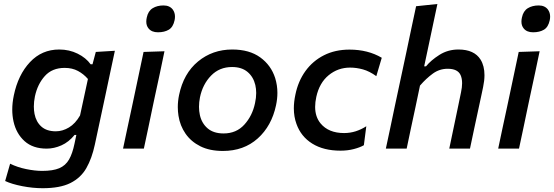

<svg xmlns="http://www.w3.org/2000/svg" viewBox="-20 -764 2848 987"><path d="M199.5 203.5Q148.5 203.5 94.5 193Q40.5 182.5 6.5 166.5L32 77.5Q69.5 96 114.5 105.2Q159.5 114.5 197 114.5Q252 114.5 284.5 100.8Q317 87 334.8 56.2Q352.5 25.5 363 -25.5L372.5 -70.5H363.5Q333.5 -33.5 295.8 -16.8Q258 0 220 0Q149 0 106.2 -38.5Q63.5 -77 49.5 -139.5Q43 -169 43 -200.5Q43 -235.5 51 -273.5Q73 -379.5 134 -444.5Q195 -509.5 284.5 -509.5Q336 -509.5 379 -488.2Q422 -467 446 -433.5H455.5L472.5 -497L570.5 -503Q557.5 -443 545.5 -386Q533.5 -329 520.5 -268L467.5 -20.5Q452.5 50 424 100Q395.5 150 342.2 176.8Q289 203.5 199.5 203.5ZM267 -89Q301.5 -89 334.5 -108.8Q367.5 -128.5 391.5 -170.5L432 -358Q410 -383.5 380.8 -399.2Q351.5 -415 312.5 -415Q248 -415 210.5 -373.2Q173 -331.5 159.5 -268.5Q154 -241 154 -216.5Q154 -196.5 157.5 -178.5Q165.5 -137.5 192.8 -113.2Q220 -89 267 -89Z M612.5 0Q624 -54.5 634.8 -105.2Q645.5 -156 659 -218L669.5 -267.5Q684 -337.5 695.5 -390.5Q706.5 -443 718 -497L825.5 -500.5Q814 -444.5 802.8 -391.8Q791.5 -339 776 -267.5L765.5 -218Q752.5 -156 742 -105.5Q731 -54.5 719.5 0ZM792 -598Q759.5 -598 743.5 -618Q732 -632 732 -653Q732 -663 734.5 -674Q741.5 -707.5 764.8 -721.8Q788 -736 820.5 -736Q852.5 -736 868.5 -714.5Q879.5 -699 879.5 -678.5Q879.5 -669.5 877.5 -660Q870 -624.5 847.5 -611.2Q825 -598 792 -598Z M1126 12Q1058 12 1010 -12Q962 -36 933.8 -76.8Q905.5 -117.5 897.5 -169Q894 -191 894 -213.5Q894 -244 900.5 -275.5Q923.5 -386.5 998 -448Q1072.5 -509.5 1174 -509.5Q1262 -509.5 1317.8 -469Q1373.5 -428.5 1394.5 -363Q1406 -326 1406 -286.5Q1406 -255.5 1399 -223Q1376.5 -116.5 1304.8 -52.2Q1233 12 1126 12ZM1129.5 -78Q1195 -78 1236.2 -123.5Q1277.5 -169 1291 -234Q1297 -261 1297 -286Q1297 -307.5 1292.5 -327Q1282.5 -369 1252.5 -394.2Q1222.5 -419.5 1173 -419.5Q1108 -419.5 1065 -375.2Q1022 -331 1008 -264Q1003 -238.5 1003 -215Q1003 -193 1007.5 -172.5Q1017 -130 1047.5 -104Q1078 -78 1129.5 -78Z M1730.5 10.5Q1643.5 10.5 1585.2 -25.8Q1527 -62 1504 -127Q1490.5 -164 1490.5 -207Q1490.5 -240.5 1498.5 -277.5Q1512.5 -346.5 1550.2 -398.8Q1588 -451 1645.5 -480Q1703 -509 1776.5 -509Q1871.5 -509 1942.5 -467L1914.5 -372.5Q1879 -398 1845.8 -407.2Q1812.5 -416.5 1779.5 -416.5Q1717.5 -416.5 1669.8 -377.5Q1622 -338.5 1606 -266Q1600 -238.5 1600 -214.5Q1600 -163.5 1628 -129.5Q1669 -80 1749 -80Q1780 -80 1808.8 -89.2Q1837.5 -98.5 1863 -115L1850.5 -17.5Q1830.5 -6 1799 2.2Q1767.5 10.5 1730.5 10.5Z M1963.5 0Q1975 -54.5 1986 -105.5Q1996.5 -156.5 2009.5 -217.5L2068.5 -493.5Q2081.5 -555.5 2094 -614.8Q2106.5 -674 2119 -732L2228.5 -743.5Q2203.5 -627 2175.5 -493.5L2160.5 -423H2170Q2195 -454 2238.8 -481.8Q2282.5 -509.5 2336.5 -509.5Q2418 -509.5 2450.5 -457.5Q2470.5 -425 2470.5 -377.5Q2470.5 -349.5 2463.5 -316.5Q2459 -295.5 2454 -271.5Q2448.5 -247 2442.5 -218Q2429 -156 2418.2 -105.2Q2407.5 -54.5 2396 0H2289.5Q2301 -55 2311.5 -105Q2322 -155 2334 -212.5L2350 -290Q2355.5 -315.5 2355.5 -336Q2355.5 -361 2347.5 -378.5Q2332.5 -410.5 2281.5 -410.5Q2239 -410.5 2204.8 -385.5Q2170.5 -360.5 2139 -324L2115.5 -212Q2103 -155 2092.5 -104.8Q2082 -54.5 2070.5 0Z M2541 0Q2552.5 -54.5 2563.2 -105.2Q2574 -156 2587.5 -218L2598 -267.5Q2612.5 -337.5 2624 -390.5Q2635 -443 2646.5 -497L2754 -500.5Q2742.5 -444.5 2731.2 -391.8Q2720 -339 2704.5 -267.5L2694 -218Q2681 -156 2670.5 -105.5Q2659.5 -54.5 2648 0ZM2720.5 -598Q2688 -598 2672 -618Q2660.5 -632 2660.5 -653Q2660.5 -663 2663 -674Q2670 -707.5 2693.2 -721.8Q2716.5 -736 2749 -736Q2781 -736 2797 -714.5Q2808 -699 2808 -678.5Q2808 -669.5 2806 -660Q2798.5 -624.5 2776 -611.2Q2753.5 -598 2720.5 -598Z"/></svg>

Font: Heraclito Medium
Style: Italic
Weight: 500
Italic angle: -12°
Designer: Kostas Bartsokas (font) & Cristiano Sobral (main changes)
Foundry: Kostas Bartsokas (font) & Cristiano Sobral (main changes)
Version: Version 1.00;July 8, 2020;FontCreator 13.0.0.2655 64-bit